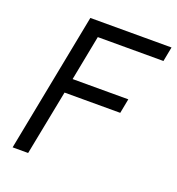

<svg xmlns="http://www.w3.org/2000/svg" viewBox="-128 -804 836 907"><g transform="rotate(20 290.0 -350.0)"><path d="M580 -700 566 -627H236L192 -400H472L458 -327H178L114 0H36L172 -700Z"/></g></svg>

Font: MedMera Sans
Style: Italic
Weight: 400
Italic angle: -11°
Designer: Kasper Nordkvist
Foundry: UNCUT.wtf
Version: Version 1.300